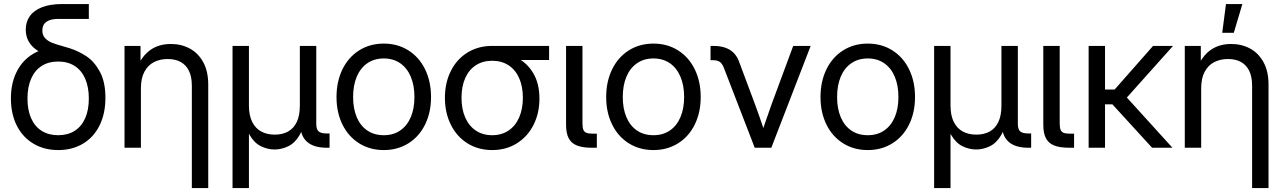

<svg xmlns="http://www.w3.org/2000/svg" viewBox="-20 -748 6503 972"><path d="M35.2 -249.5Q35.2 -327.1 64.9 -385.7Q94.7 -444.3 148.9 -476.1Q203.1 -507.8 274.4 -507.8V-452.1Q194.8 -468.8 152.6 -505.1Q110.4 -541.5 110.4 -598.1Q110.4 -637.2 130.9 -666.3Q151.4 -695.3 192.6 -711.4Q233.9 -727.5 293.9 -727.5H429.7V-652.3H274.4Q235.4 -652.3 214.8 -637.5Q194.3 -622.6 194.3 -593.8Q194.3 -569.8 208.3 -554.9Q222.2 -540 242.9 -531.7Q263.7 -523.4 299.3 -513.7Q315.9 -508.8 332.5 -503.9Q377.9 -489.3 417.5 -463.1Q457 -437 485.4 -385.3Q513.7 -333.5 513.7 -252.9Q513.7 -172.9 483.9 -112.8Q454.1 -52.7 399.9 -20.5Q345.7 11.7 274.9 11.7Q203.6 11.7 149.2 -20.8Q94.7 -53.2 64.9 -112.5Q35.2 -171.9 35.2 -249.5ZM429.7 -249Q429.7 -307.6 411.1 -349.9Q392.6 -392.1 357.7 -414.3Q322.8 -436.5 274.4 -436.5Q226.1 -436.5 191.2 -414.3Q156.2 -392.1 137.7 -349.9Q119.1 -307.6 119.1 -249Q119.1 -190.9 137.7 -149.2Q156.2 -107.4 191.2 -85.4Q226.1 -63.5 274.4 -63.5Q322.8 -63.5 357.7 -85.4Q392.6 -107.4 411.1 -149.2Q429.7 -190.9 429.7 -249Z M693.4 0H610.4V-515.6H691.4V-390.6H668Q684.6 -436.5 710.2 -466.6Q735.8 -496.6 769.5 -511Q803.2 -525.4 844.7 -525.4Q897.9 -525.4 940.9 -502.2Q983.9 -479 1009 -432.9Q1034.2 -386.7 1034.2 -320.3V204.1H951.2V-314.5Q951.2 -358.9 936.8 -388.9Q922.4 -418.9 895 -434.1Q867.7 -449.2 829.1 -449.2Q790 -449.2 759.5 -433.6Q729 -418 711.2 -385Q693.4 -352.1 693.4 -301.8Z M1157.2 -515.6H1240.2V-213.9Q1240.2 -163.6 1256.8 -130.6Q1273.4 -97.7 1302.7 -82Q1332 -66.4 1371.1 -66.4Q1409.7 -66.4 1438.2 -82Q1466.8 -97.7 1482.4 -130.4Q1498 -163.1 1498 -213.9V-515.6H1581.1V-121.1Q1581.1 -93.8 1592.8 -83Q1604.5 -72.3 1634.8 -72.3H1648.4V0H1634.8Q1567.4 0 1533.7 -30.8Q1500 -61.5 1500 -121.1V-170.4H1520Q1520 -103.5 1496.3 -63.5Q1472.7 -23.4 1438.7 -7.3Q1404.8 8.8 1370.1 8.8Q1335.4 8.8 1301.8 -7.3Q1268.1 -23.4 1244.4 -63.5Q1220.7 -103.5 1220.7 -170.4H1240.2V204.1H1157.2Z M1683.6 -256.8Q1683.6 -335.4 1713.6 -397Q1743.7 -458.5 1798.1 -492.9Q1852.5 -527.3 1922.9 -527.3Q1993.2 -527.3 2047.6 -492.9Q2102.1 -458.5 2132.1 -397Q2162.1 -335.4 2162.1 -256.8Q2162.1 -178.7 2132.1 -117.7Q2102.1 -56.6 2047.6 -22.5Q1993.2 11.7 1922.9 11.7Q1852.5 11.7 1798.1 -22.5Q1743.7 -56.6 1713.6 -117.7Q1683.6 -178.7 1683.6 -256.8ZM2078.1 -256.8Q2078.1 -315.4 2059.6 -359.6Q2041 -403.8 2005.9 -428Q1970.7 -452.1 1922.9 -452.1Q1875 -452.1 1839.8 -428Q1804.7 -403.8 1786.1 -359.9Q1767.6 -315.9 1767.6 -256.8Q1767.6 -198.2 1786.1 -154.5Q1804.7 -110.8 1839.6 -87.2Q1874.5 -63.5 1922.9 -63.5Q1971.2 -63.5 2006.1 -87.4Q2041 -111.3 2059.6 -155Q2078.1 -198.7 2078.1 -256.8Z M2232.4 -252.9Q2232.4 -329.1 2262.5 -388.9Q2292.5 -448.7 2346.9 -482.2Q2401.4 -515.6 2471.7 -515.6H2759.8V-444.3H2573.7L2471.7 -440.4Q2423.8 -440.4 2388.7 -417.5Q2353.5 -394.5 2335 -352.3Q2316.4 -310.1 2316.4 -252.9Q2316.4 -196.3 2335 -153.6Q2353.5 -110.8 2388.7 -87.2Q2423.8 -63.5 2471.7 -63.5Q2519.5 -63.5 2554.7 -87.2Q2589.8 -110.8 2608.4 -153.8Q2627 -196.8 2627 -252.9Q2627 -309.6 2608.4 -352.1Q2589.8 -394.5 2554.7 -417.5Q2519.5 -440.4 2471.7 -440.4V-484.4Q2539.1 -484.4 2593.3 -457.8Q2647.5 -431.2 2679.2 -378.2Q2710.9 -325.2 2710.9 -249Q2710.9 -174.8 2680.9 -115.5Q2650.9 -56.2 2596.4 -22.2Q2542 11.7 2471.7 11.7Q2401.4 11.7 2346.9 -22.2Q2292.5 -56.2 2262.5 -116.5Q2232.4 -176.8 2232.4 -252.9Z M2977.5 0Q2929.2 0 2900.6 -11.5Q2872.1 -22.9 2858.9 -48.3Q2845.7 -73.7 2845.7 -116.2V-515.6H2928.7V-125Q2928.7 -102.5 2933.1 -91.3Q2937.5 -80.1 2948.5 -75.7Q2959.5 -71.3 2981.4 -71.3H3001.5V0Z M3048.8 -256.8Q3048.8 -335.4 3078.9 -397Q3108.9 -458.5 3163.3 -492.9Q3217.8 -527.3 3288.1 -527.3Q3358.4 -527.3 3412.8 -492.9Q3467.3 -458.5 3497.3 -397Q3527.3 -335.4 3527.3 -256.8Q3527.3 -178.7 3497.3 -117.7Q3467.3 -56.6 3412.8 -22.5Q3358.4 11.7 3288.1 11.7Q3217.8 11.7 3163.3 -22.5Q3108.9 -56.6 3078.9 -117.7Q3048.8 -178.7 3048.8 -256.8ZM3443.4 -256.8Q3443.4 -315.4 3424.8 -359.6Q3406.2 -403.8 3371.1 -428Q3335.9 -452.1 3288.1 -452.1Q3240.2 -452.1 3205.1 -428Q3169.9 -403.8 3151.4 -359.9Q3132.8 -315.9 3132.8 -256.8Q3132.8 -198.2 3151.4 -154.5Q3169.9 -110.8 3204.8 -87.2Q3239.7 -63.5 3288.1 -63.5Q3336.4 -63.5 3371.3 -87.4Q3406.2 -111.3 3424.8 -155Q3443.4 -198.7 3443.4 -256.8Z M3644.5 -404.8Q3636.2 -426.3 3623.8 -434.8Q3611.3 -443.4 3588.4 -443.4H3577.1V-515.6H3590.8Q3624.5 -515.6 3650.1 -507.1Q3675.8 -498.5 3693.4 -481.2Q3710.9 -463.9 3720.7 -438L3802.7 -218.8Q3823.2 -163.6 3854.5 -70.3H3834.5Q3843.3 -96.7 3852.1 -122.6Q3869.1 -173.3 3885.7 -218.8L3995.6 -515.6H4084L3884.8 0H3800.8Z M4133.8 -256.8Q4133.8 -335.4 4163.8 -397Q4193.8 -458.5 4248.3 -492.9Q4302.7 -527.3 4373 -527.3Q4443.4 -527.3 4497.8 -492.9Q4552.2 -458.5 4582.3 -397Q4612.3 -335.4 4612.3 -256.8Q4612.3 -178.7 4582.3 -117.7Q4552.2 -56.6 4497.8 -22.5Q4443.4 11.7 4373 11.7Q4302.7 11.7 4248.3 -22.5Q4193.8 -56.6 4163.8 -117.7Q4133.8 -178.7 4133.8 -256.8ZM4528.3 -256.8Q4528.3 -315.4 4509.8 -359.6Q4491.2 -403.8 4456.1 -428Q4420.9 -452.1 4373 -452.1Q4325.2 -452.1 4290 -428Q4254.9 -403.8 4236.3 -359.9Q4217.8 -315.9 4217.8 -256.8Q4217.8 -198.2 4236.3 -154.5Q4254.9 -110.8 4289.8 -87.2Q4324.7 -63.5 4373 -63.5Q4421.4 -63.5 4456.3 -87.4Q4491.2 -111.3 4509.8 -155Q4528.3 -198.7 4528.3 -256.8Z M4709 -515.6H4792V-213.9Q4792 -163.6 4808.6 -130.6Q4825.2 -97.7 4854.5 -82Q4883.8 -66.4 4922.9 -66.4Q4961.4 -66.4 4990 -82Q5018.6 -97.7 5034.2 -130.4Q5049.8 -163.1 5049.8 -213.9V-515.6H5132.8V-121.1Q5132.8 -93.8 5144.5 -83Q5156.2 -72.3 5186.5 -72.3H5200.2V0H5186.5Q5119.1 0 5085.4 -30.8Q5051.8 -61.5 5051.8 -121.1V-170.4H5071.8Q5071.8 -103.5 5048.1 -63.5Q5024.4 -23.4 4990.5 -7.3Q4956.5 8.8 4921.9 8.8Q4887.2 8.8 4853.5 -7.3Q4819.8 -23.4 4796.1 -63.5Q4772.5 -103.5 4772.5 -170.4H4792V204.1H4709Z M5393.6 0Q5345.2 0 5316.7 -11.5Q5288.1 -22.9 5274.9 -48.3Q5261.7 -73.7 5261.7 -116.2V-515.6H5344.7V-125Q5344.7 -102.5 5349.1 -91.3Q5353.5 -80.1 5364.5 -75.7Q5375.5 -71.3 5397.5 -71.3H5417.5V0Z M5574.2 0H5491.2V-515.6H5574.2ZM5653.8 -219.7H5541V-294.9H5623L5817.4 -515.6H5918.5ZM5609.4 -222.2 5650.9 -291.5 5915.5 0H5812.5Z M6061 0H5978V-515.6H6059.1V-390.6H6035.6Q6052.2 -436.5 6077.9 -466.6Q6103.5 -496.6 6137.2 -511Q6170.9 -525.4 6212.4 -525.4Q6265.6 -525.4 6308.6 -502.2Q6351.6 -479 6376.7 -432.9Q6401.9 -386.7 6401.9 -320.3V204.1H6318.8V-314.5Q6318.8 -358.9 6304.4 -388.9Q6290 -418.9 6262.7 -434.1Q6235.4 -449.2 6196.8 -449.2Q6157.7 -449.2 6127.2 -433.6Q6096.7 -418 6078.9 -385Q6061 -352.1 6061 -301.8ZM6186.5 -727.5H6269.5L6226.1 -582H6167.5Z"/></svg>

Font: Intratopia Thin
Style: Regular
Weight: 100
Designer: Rasmus Andersson
Foundry: rsms
Version: Version 3.000;Glyphs 3.2.3 (3260)